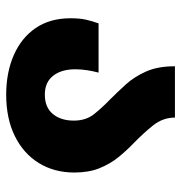

<svg xmlns="http://www.w3.org/2000/svg" viewBox="-2 -588 599 636"><g transform="rotate(90 298.0 -269.5)"><path d="M293 10Q220 10 162.5 -15Q105 -40 72.5 -87.5Q40 -135 40 -203Q40 -233 44.5 -253.5Q49 -274 57 -296H220Q215 -277 212 -257.5Q209 -238 209 -219Q209 -173 230.5 -145.5Q252 -118 293 -118Q335 -118 357 -144.5Q379 -171 379 -214Q379 -254 358 -280.5Q337 -307 309 -334Q285 -358 259.5 -386Q234 -414 216.5 -453Q199 -492 199 -549H369Q369 -509 395 -476.5Q421 -444 454 -412Q478 -389 500 -362Q522 -335 536.5 -299.5Q551 -264 551 -216Q551 -149 519.5 -98Q488 -47 430 -18.5Q372 10 293 10Z"/></g></svg>

Font: Noto Sans Georgian ExtraBold
Style: Regular
Weight: 800
Designer: Monotype Design Team, Akaki Razmadze
Foundry: Google LLC
Version: Version 2.005; ttfautohint (v1.8.4.7-5d5b)